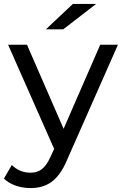

<svg xmlns="http://www.w3.org/2000/svg" viewBox="-42 -756 619 975"><path d="M95 -529H-1L233 0L215 39C188 100 158 121 112 121C76 121 43 107 18 82L-22 151C11 183 62 199 112 199C192 199 253 166 299 55L557 -529H467L281 -102ZM279 -607 446 -736H328L191 -607Z"/></svg>

Font: Montserrat-Alt1 Med
Style: Regular
Weight: 500
Designer: Differentunic
Foundry: Differentunic
Version: Version 7.222